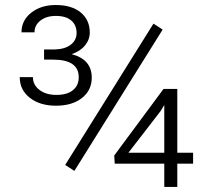

<svg xmlns="http://www.w3.org/2000/svg" viewBox="-20 -735 816 755"><path d="M57.6 -431.6H109.4Q109.4 -401.4 135 -381.6Q160.6 -361.8 201.7 -361.8Q244.1 -361.8 266.8 -380.4Q289.6 -398.9 289.6 -431.2Q289.6 -500.5 189 -500.5H153.3V-540.5H195.3Q234.9 -541.5 258.1 -559.1Q281.2 -576.7 281.2 -606Q281.2 -636.2 260.3 -654.3Q239.3 -672.4 199.7 -672.4Q162.6 -672.4 139.2 -654.3Q115.7 -636.2 115.7 -607.9H64.5Q64.5 -654.8 102.8 -685.1Q141.1 -715.3 199.2 -715.3Q261.7 -715.3 297.4 -686Q333 -656.7 333 -606.9Q333 -579.6 314.5 -556.6Q295.9 -533.7 261.7 -522Q340.8 -501.5 340.8 -429.7Q340.8 -379.9 302.2 -349.6Q263.7 -319.3 200.2 -319.3Q137.2 -319.3 97.4 -350.3Q57.6 -381.3 57.6 -431.6ZM236.3 -86.4 583.5 -642.1 619.6 -618.7 272.5 -63ZM429.2 -123.5 623 -385.3H677.2V-134.3H739.3V-91.3H677.2V0H626V-91.3H431.2ZM484.9 -134.3H626V-321.8L610.8 -297.4Z"/></svg>

Font: Roboto Light
Style: Regular
Weight: 300
Designer: Google
Version: Version 2.137; 2017